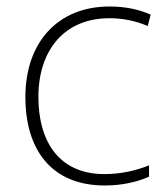

<svg xmlns="http://www.w3.org/2000/svg" viewBox="-20 -560 514 590"><path d="M302 10C358 10 404 -2 438 -17V-52C399 -36 351 -25 301 -25C160 -25 98 -127 98 -262C98 -407 179 -504 316 -504C354 -504 395 -497 434 -480L443 -515C407 -531 366 -540 316 -540C158 -540 58 -430 58 -262C58 -100 138 10 302 10Z"/></svg>

Font: Noto Sans Gurmukhi UI ExtraLight
Style: Regular
Weight: 200
Designer: Jelle Bosma - Monotype Design Team
Foundry: Monotype Imaging Inc.
Version: Version 2.004